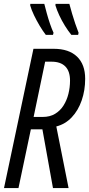

<svg xmlns="http://www.w3.org/2000/svg" viewBox="-20 -964 457 984"><path d="M0.5 0 151.4 -713.9H255.4Q333 -713.9 374.8 -673.8Q416.5 -633.8 416.5 -560.1Q416.5 -501 398.7 -449.5Q380.9 -397.9 347.7 -362.8Q314.5 -327.6 268.6 -315.9L331.5 0H251.5L197.3 -301.3H138.2L74.7 0ZM152.3 -364.7H199.2Q235.8 -364.7 262.2 -380.6Q288.6 -396.5 305.4 -423.1Q322.3 -449.7 330.6 -482.9Q338.9 -516.1 338.9 -550.8Q338.9 -599.1 314.7 -623.5Q290.5 -647.9 244.1 -647.9H211.4ZM345.7 -785.2Q329.1 -805.7 312.7 -832Q296.4 -858.4 283.7 -885.7Q271 -913.1 264.2 -936L264.6 -944.3H335.4Q342.3 -918.5 349.6 -893.6Q356.9 -868.7 365.2 -844.2Q373.5 -819.8 382.8 -795.9L380.4 -785.2ZM214.8 -785.2Q199.7 -804.7 183.6 -831.5Q167.5 -858.4 154.3 -886Q141.1 -913.6 134.8 -936L135.3 -944.3H207Q212.9 -920.9 220.2 -894.3Q227.5 -867.7 236.3 -842Q245.1 -816.4 254.4 -795.9L251.5 -785.2Z"/></svg>

Font: Open Sans Condensed
Style: Italic
Weight: 400
Width: 3
Italic angle: -12°
Designer: Monotype Design Team
Foundry: Monotype Imaging Inc.
Version: Version 3.000